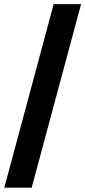

<svg xmlns="http://www.w3.org/2000/svg" viewBox="-20 -781 405 911"><path d="M364.7 -761.4H234.7L0.4 109.4H130.3Z"/></svg>

Font: RED Number
Style: Bold
Weight: 700
Designer: RED UED
Foundry: rsms
Version: Version 1.003;FEAKit 1.0